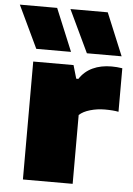

<svg xmlns="http://www.w3.org/2000/svg" viewBox="-83 -850 618 892"><g transform="rotate(5 226.0 -404.0)"><path d="M58 -550H246L264 -488H274Q297 -523.5 335 -541.2Q373 -559 423 -559Q447 -559 473 -555V-352Q448 -357 409 -357Q374 -357 341 -347.5Q308 -338 290 -321V0H58ZM67 -610 -27 -808H147L229 -610ZM303 -610 209 -808H383L465 -610Z"/></g></svg>

Font: Encode Sans Expanded Black
Style: Regular
Weight: 900
Width: 7
Designer: Multiple Designers
Foundry: Impallari Type
Version: Version 2.000